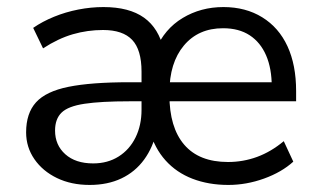

<svg xmlns="http://www.w3.org/2000/svg" viewBox="-20 -515 901 544"><path d="M234 9Q182 9 141.5 -10.5Q101 -30 77.5 -64Q54 -98 54 -140Q54 -194 82 -225Q110 -256 174 -269Q238 -282 347 -282H392V-228H347Q266 -228 219.5 -221Q173 -214 154.5 -196Q136 -178 136 -145Q136 -104 165 -78Q194 -52 244 -52Q285 -52 316 -71.5Q347 -91 364 -125.5Q381 -160 381 -204V-312Q381 -374 354.5 -402Q328 -430 272 -430Q228 -430 186.5 -418Q145 -406 102 -378L74 -436Q100 -454 133 -467.5Q166 -481 202 -488Q238 -495 273 -495Q346 -495 388 -465Q430 -435 444 -374H421Q446 -433 497.5 -464Q549 -495 613 -495Q676 -495 723 -466Q770 -437 794.5 -384Q819 -331 819 -257V-228H451V-282H765L750 -269Q750 -321 734 -358Q718 -395 687.5 -415Q657 -435 612 -435Q542 -435 501 -386Q460 -337 460 -253V-246Q460 -154 502 -105Q544 -56 626 -56Q669 -56 708.5 -70.5Q748 -85 784 -115L811 -57Q778 -27 728 -9Q678 9 627 9Q571 9 525.5 -8.5Q480 -26 449 -60.5Q418 -95 404 -145H424Q414 -98 388.5 -63Q363 -28 324 -9.5Q285 9 234 9Z"/></svg>

Font: NunitoSans1
Style: Book
Weight: 400
Designer: Vernon Adams
Foundry: Vernon Adams
Version: Version 3.101;gftools[0.9.27]